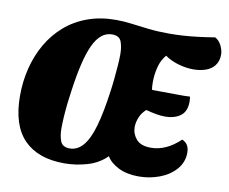

<svg xmlns="http://www.w3.org/2000/svg" viewBox="-77 -777 1069 897"><g transform="rotate(10 457.5 -329.0)"><path d="M281 22Q156 22 89.5 -46Q23 -114 23 -254Q23 -322 39 -385.5Q55 -449 86 -502.5Q117 -556 163 -596Q209 -636 269.5 -658Q330 -680 403 -680Q441 -680 478.5 -675Q516 -670 560 -665Q604 -660 661 -660Q690 -660 723 -662Q756 -664 793.5 -668.5Q831 -673 874 -680Q894 -669 904.5 -646.5Q915 -624 915 -606Q915 -574 899 -553.5Q883 -533 856.5 -524Q830 -515 799 -515Q763 -515 726 -526Q689 -537 663 -556Q641 -531 632 -495Q623 -459 623 -425Q623 -414 623.5 -405Q624 -396 626 -387L747 -386Q765 -386 780.5 -386Q796 -386 806 -387Q807 -381 807.5 -374.5Q808 -368 808 -363Q808 -317 780 -296Q752 -275 706 -275Q687 -275 664 -279Q641 -283 616 -290Q596 -273 586 -249Q576 -225 576 -202Q576 -170 597.5 -145Q619 -120 667 -120Q703 -120 738 -136Q773 -152 805 -183Q839 -169 839 -127Q839 -81 809 -47Q779 -13 732 4.5Q685 22 634 22Q578 22 538.5 2.5Q499 -17 481 -47Q443 -9 389 6.5Q335 22 281 22ZM294 -51Q330 -51 357 -82Q384 -113 403 -178.5Q422 -244 436 -348Q440 -375 443 -406Q446 -437 448.5 -468.5Q451 -500 451 -524Q451 -560 441.5 -585Q432 -610 397 -610Q343 -610 309.5 -539.5Q276 -469 255 -313Q251 -287 247.5 -255.5Q244 -224 242 -192.5Q240 -161 240 -137Q240 -101 250 -76Q260 -51 294 -51Z"/></g></svg>

Font: Sansita Swashed Light ExtraBold
Style: Regular
Weight: 800
Version: Version 1.003